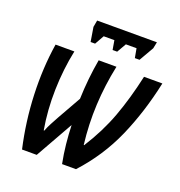

<svg xmlns="http://www.w3.org/2000/svg" viewBox="-130 -832 884 942"><g transform="rotate(20 312.0 -360.5)"><path d="M87.9 0Q57.1 -136.2 51.8 -274.2Q46.4 -412.1 66.4 -540H164.6Q143.6 -440.4 140.9 -332.8Q138.2 -225.1 155.8 -124.5H158.7Q167.5 -147.5 178.5 -167.5Q189.5 -187.5 200.7 -208.5L270 -331.1Q273.4 -438 291.5 -540H384.3Q362.3 -435.5 357.2 -332.3Q352.1 -229 364.7 -124.5H367.2Q428.7 -221.2 465.1 -319.8Q501.5 -418.5 528.3 -540H624Q589.8 -379.9 530.5 -245.4Q471.2 -110.8 369.6 0H296.9Q287.1 -49.3 282 -98.6Q276.9 -147.9 275.4 -196.3L164.6 0ZM223.6 -610.8 211.4 -685.5 217.8 -720.7H529.8L522.9 -687L479 -610.8H454.6L445.8 -659.2H390.1L362.3 -610.8H338.4L330.1 -659.2H274.4L247.1 -610.8Z"/></g></svg>

Font: Open Sans Condensed SemiBold
Style: Italic
Weight: 600
Width: 3
Italic angle: -12°
Designer: Monotype Design Team
Foundry: Monotype Imaging Inc.
Version: Version 3.000; ttfautohint (v1.8.4)